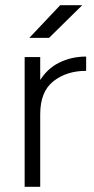

<svg xmlns="http://www.w3.org/2000/svg" viewBox="-20 -720 362 740"><path d="M312 -502V-447Q237 -447 186 -407Q135 -367 135 -280L100 -274Q100 -351 129.5 -402.5Q159 -454 207 -478Q255 -502 312 -502ZM75 -500H135V0H75ZM212 -700H297L169 -574H93Z"/></svg>

Font: Oak Sans Light
Style: Regular
Weight: 400
Designer: Erik Kennedy, Walven
Foundry: Erik Kennedy, Walven
Version: Version 1.100;Glyphs 3.1.2 (3151)